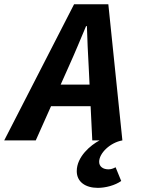

<svg xmlns="http://www.w3.org/2000/svg" viewBox="-63 -672 683 919"><path d="M405.3 227.2C442.2 227.2 487.7 215.2 517.2 194.3L490.3 128.6C477.7 135.4 467.8 138.5 455.8 138.5C431.3 138.5 411.6 126 411.6 102.6C411.6 61 464.2 10.4 522.8 0L455.5 -651.7H291.6L-42.8 0H108.2L266.1 -353.7C295.9 -419.3 320.7 -480.2 349 -547H353C354.7 -479.6 358.1 -417.4 361.5 -353.2L378.7 0H413.7C370.7 22.5 304.4 77.9 304.4 147.1C304.4 199.1 346.6 227.2 405.3 227.2ZM120.4 -163.6H419.6L442.9 -267.2H144.8L120.4 -163.6Z"/></svg>

Font: Source Code Variable
Style: Italic
Weight: 400
Italic angle: -11°
Monospace: yes
Designer: Paul D. Hunt, Teo Tuominen
Foundry: Adobe Systems Incorporated
Version: Version 1.005;PS 1.0;hotconv 16.6.54;makeotf.lib2.5.65590